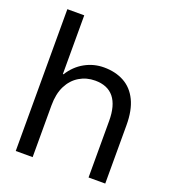

<svg xmlns="http://www.w3.org/2000/svg" viewBox="-130 -801 797 897"><g transform="rotate(20 268.5 -352.5)"><path d="M51 0V-705H135V-413H138Q167 -459 211 -483.5Q255 -508 306 -508Q363 -508 406 -484.5Q449 -461 472.5 -412.5Q496 -364 496 -290V0H413V-281Q413 -358 381.5 -397Q350 -436 288 -436Q245 -436 210 -415Q175 -394 155 -354.5Q135 -315 135 -257V0Z"/></g></svg>

Font: DM Sans 9pt 36pt
Style: Regular
Weight: 400
Version: Version 4.004;gftools[0.9.30]